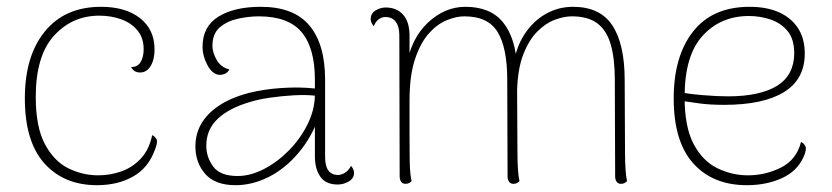

<svg xmlns="http://www.w3.org/2000/svg" viewBox="-20 -532 2443 564"><path d="M265 12Q168 12 110.5 -52Q53 -116 53 -243Q53 -368 112 -440Q171 -512 277 -512Q349 -512 391.5 -478.5Q434 -445 434 -387Q434 -357 422.5 -338Q411 -319 391 -319Q384 -319 377.5 -322Q371 -325 365 -335Q385 -335 393.5 -350.5Q402 -366 402 -387Q402 -421 383.5 -443Q365 -465 335.5 -475.5Q306 -486 272 -486Q192 -486 138.5 -427Q85 -368 85 -247Q85 -159 112 -108.5Q139 -58 181 -37.5Q223 -17 268 -17Q304 -17 336.5 -28.5Q369 -40 393.5 -66Q418 -92 427 -135Q436 -131 440 -122.5Q444 -114 435 -92Q416 -39 371 -13.5Q326 12 265 12Z M972 10Q937 10 921 -13Q905 -36 905 -73V-206L919 -194Q896 -129 856.5 -82.5Q817 -36 769 -12Q721 12 672 12Q612 12 583 -21Q554 -54 554 -102Q554 -138 571 -168Q588 -198 623 -221.5Q658 -245 711 -259Q755 -270 807 -273.5Q859 -277 905 -272V-298Q905 -391 866 -437.5Q827 -484 740 -484Q711 -484 679 -477Q647 -470 625.5 -451.5Q604 -433 604 -397Q604 -378 616.5 -356Q629 -334 654 -328Q648 -318 640 -315Q632 -312 627 -312Q605 -312 590 -339.5Q575 -367 575 -395Q575 -454 621.5 -483Q668 -512 746 -512Q843 -512 889 -457Q935 -402 935 -298V-71Q935 -18 973 -18Q983 -18 994 -25Q1005 -32 1011 -45Q1016 -39 1018 -34Q1020 -29 1020 -24Q1020 -8 1004.5 1Q989 10 972 10ZM678 -15Q716 -15 755.5 -35.5Q795 -56 828.5 -90Q862 -124 883 -166Q904 -208 905 -251Q878 -254 842.5 -252Q807 -250 772.5 -245Q738 -240 713 -232Q652 -214 619 -182.5Q586 -151 586 -104Q586 -70 606.5 -42.5Q627 -15 678 -15Z M1816 -87Q1816 -57 1817.5 -34.5Q1819 -12 1822 0Q1819 3 1815 5.5Q1811 8 1804 8Q1796 8 1791.5 2Q1787 -4 1787 -14L1786 -298Q1786 -360 1774 -401.5Q1762 -443 1734.5 -463.5Q1707 -484 1660 -484Q1637 -484 1610 -474Q1583 -464 1558.5 -439.5Q1534 -415 1517.5 -373Q1501 -331 1499 -267L1500 -87Q1500 -57 1501.5 -34.5Q1503 -12 1506 0Q1503 3 1499 5.5Q1495 8 1488 8Q1480 8 1475.5 2Q1471 -4 1471 -14L1470 -298Q1470 -391 1442 -437.5Q1414 -484 1344 -484Q1320 -484 1292 -472.5Q1264 -461 1239.5 -433.5Q1215 -406 1199 -358Q1183 -310 1183 -237Q1183 -170 1183 -127Q1183 -84 1183.5 -59.5Q1184 -35 1185.5 -22Q1187 -9 1189 0Q1186 3 1182 5.5Q1178 8 1171 8Q1163 8 1158.5 2Q1154 -4 1154 -14L1153 -429Q1153 -454 1142.5 -468Q1132 -482 1112 -482Q1101 -482 1092 -475Q1083 -468 1078 -455Q1069 -465 1069 -476Q1069 -493 1083.5 -501.5Q1098 -510 1113 -510Q1145 -510 1164 -489Q1183 -468 1183 -427V-330L1174 -339Q1188 -420 1237.5 -466Q1287 -512 1347 -512Q1421 -512 1458 -466Q1495 -420 1499 -335L1488 -338Q1495 -392 1520.5 -431Q1546 -470 1583 -491Q1620 -512 1663 -512Q1743 -512 1779 -457Q1815 -402 1815 -297Z M2174 12Q2074 12 2016.5 -52Q1959 -116 1959 -243Q1959 -367 2016 -439.5Q2073 -512 2182 -512Q2232 -512 2268 -496Q2304 -480 2324 -449.5Q2344 -419 2344 -375Q2344 -299 2283 -261.5Q2222 -224 2107 -224Q2064 -224 2032.5 -228.5Q2001 -233 1973 -237V-262Q2002 -256 2044.5 -252.5Q2087 -249 2119 -249Q2166 -249 2202.5 -257Q2239 -265 2263.5 -280.5Q2288 -296 2300.5 -320Q2313 -344 2313 -375Q2313 -418 2293 -441.5Q2273 -465 2242.5 -475Q2212 -485 2180 -485Q2097 -485 2044 -427Q1991 -369 1991 -247Q1991 -159 2017.5 -109Q2044 -59 2087 -38Q2130 -17 2177 -17Q2229 -17 2274.5 -40Q2320 -63 2333 -115Q2342 -111 2346 -102Q2350 -93 2341 -72Q2322 -29 2276.5 -8.5Q2231 12 2174 12Z"/></svg>

Font: Arima Thin Thin
Style: Regular
Weight: 250
Version: Version 1.100